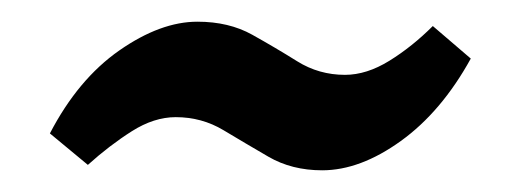

<svg xmlns="http://www.w3.org/2000/svg" viewBox="-20 -331 472 177"><path d="M277 -174Q249 -174 227.5 -186.5Q206 -199 186 -211Q166 -223 142 -223Q122 -223 101.5 -210Q81 -197 61 -179L26 -208Q52 -258 90 -284.5Q128 -311 162 -311Q191 -311 212.5 -299Q234 -287 254 -274.5Q274 -262 298 -262Q318 -262 339 -275Q360 -288 379 -307L414 -277Q387 -228 349.5 -201Q312 -174 277 -174Z"/></svg>

Font: Yrsa
Style: Bold Italic
Weight: 700
Italic angle: -7.10001°
Version: Version 2.004